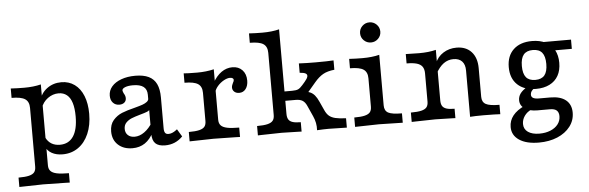

<svg xmlns="http://www.w3.org/2000/svg" viewBox="-51 -804 3587 1169"><g transform="rotate(-5 1742.5 -219.5)"><path d="M131.7 71V-287.3Q131.7 -326 107.3 -342.1Q83 -358.3 25 -358.3V-415.6Q66.3 -413.1 107.1 -413.1Q164.9 -413.1 209.6 -424.4V70.4Q209.6 92.3 221.2 104.9Q232.7 117.6 259.2 123.3Q285.8 129 333 129V186.3L306.2 185.5Q197 183.1 170.6 183.1Q137.4 183.1 25 186.3V129Q65.8 129 88.9 123.4Q112 117.7 121.8 105.6Q131.7 93.5 131.7 71ZM199.8 -48.4 208.2 -99.9Q220.8 -74.1 242.6 -61.1Q264.4 -48.2 293.9 -48.2Q347.5 -48.2 375.7 -89.9Q403.9 -131.6 403.9 -212.2Q403.9 -261.2 393.7 -294.4Q383.5 -327.6 362.8 -344.3Q342.1 -361 312.2 -361Q276.5 -361 246.1 -338.8Q215.7 -316.5 204 -280.7L198.4 -324.2Q208.5 -370.2 246.2 -398.5Q283.9 -426.9 334.8 -426.9Q380.9 -426.9 415.6 -401.8Q450.3 -376.7 468.9 -330.1Q487.5 -283.6 487.5 -221.1Q487.5 -151.5 464.6 -98.9Q441.7 -46.3 400.6 -17.5Q359.4 11.3 305.7 11.3Q266.2 11.3 238.7 -4.2Q211.2 -19.6 199.8 -48.4Z M853.2 -66.5V-305Q853.2 -338.1 831.9 -354.2Q810.6 -370.4 767.4 -370.4Q738.2 -370.4 719.9 -363.2Q701.5 -355.9 701.5 -344.6Q701.5 -341.2 703.6 -335.8Q705.6 -330.4 708 -325.4Q712.8 -318.1 715.2 -310.8Q717.6 -303.6 717.6 -295.6Q717.6 -279.4 706.2 -269.6Q694.7 -259.8 675.5 -259.8Q651.4 -259.8 636.6 -276Q621.7 -292.2 621.7 -319.1Q621.7 -350.7 642.5 -375.1Q663.3 -399.4 700.8 -413.1Q738.3 -426.9 786.6 -426.9Q836.6 -426.9 868.7 -411.4Q900.7 -395.8 915.9 -363.9Q931.1 -332 931.1 -281.4V-93.7Q931.1 -73.6 937.5 -64.9Q943.9 -56.2 957.7 -56.2Q968.9 -56.2 980.6 -60.8Q992.2 -65.4 1004.6 -74.6L1011.5 -80L1039.2 -34Q1016.8 -11.1 990 0.1Q963.3 11.3 931.3 11.3Q890.9 11.3 872 -7.5Q853.2 -26.3 853.2 -66.5ZM611.1 -101.5Q611.1 -143.9 633.8 -170.1Q656.6 -196.2 687.8 -208.9Q718.9 -221.5 767 -233.2Q798.6 -241.6 815.3 -247.5Q832 -253.4 843 -262.2Q854 -271 854 -284.3L858.8 -218.6Q853.3 -208 839.2 -202.1Q825 -196.3 794.6 -188Q762.8 -179 743.1 -171Q723.3 -163 709 -148.2Q694.7 -133.5 694.7 -109.8Q694.7 -85.9 710 -71.6Q725.3 -57.3 751.3 -57.3Q781.6 -57.3 811 -78.3Q840.4 -99.3 864.5 -138.6L863.8 -78.1Q841.2 -32.6 808.6 -10.6Q776 11.3 732.4 11.3Q677.7 11.3 644.4 -19.5Q611.1 -50.3 611.1 -101.5Z M1188.6 -115.3V-287.3Q1188.6 -326 1164.3 -342.1Q1139.9 -358.3 1081.9 -358.3V-415.6L1111.6 -413.9Q1129.4 -413.1 1164.5 -413.1Q1219.4 -413.1 1266.6 -424.4V-115.9Q1266.6 -93.9 1278.1 -81.3Q1289.5 -68.7 1316.1 -63Q1342.6 -57.3 1390 -57.3V0L1363.3 -0.8Q1254.4 -3.2 1227.8 -3.2Q1194.1 -3.2 1081.9 0V-57.3Q1122.7 -57.3 1145.9 -62.9Q1169 -68.5 1178.8 -80.7Q1188.6 -92.8 1188.6 -115.3ZM1367.4 -304Q1367.4 -311.3 1370.1 -318.6Q1372.8 -325.9 1376 -332.4Q1378.3 -336.5 1380.3 -340.9Q1382.2 -345.4 1382.2 -349.4Q1382.2 -356 1376.3 -360Q1370.4 -364 1360.1 -364Q1342.7 -364 1321.3 -351.9Q1299.9 -339.8 1283.6 -320.9Q1267.3 -302 1263.3 -282L1258.7 -341.2Q1282 -383.4 1312.9 -405.1Q1343.8 -426.9 1380 -426.9Q1417.9 -426.9 1440.8 -402.6Q1463.6 -378.4 1463.6 -338.5Q1463.6 -306.9 1448.7 -287.3Q1433.8 -267.8 1409 -267.8Q1390.2 -267.8 1378.8 -278Q1367.4 -288.3 1367.4 -304Z M1605.9 -115.3V-495Q1605.9 -533.7 1581.5 -549.9Q1557.2 -566 1499.2 -566V-623.3Q1540.1 -620.8 1580.8 -620.8Q1639.7 -620.8 1683.8 -632.1V-115.3Q1683.8 -93.5 1691.6 -81Q1699.3 -68.5 1717.2 -62.9Q1735.1 -57.3 1766.3 -57.3V0L1743 -0.8Q1663.6 -3.2 1644.3 -3.2Q1625.6 -3.2 1529 -0.8L1499.2 0V-57.3Q1540 -57.3 1563.1 -62.9Q1586.2 -68.5 1596 -80.7Q1605.9 -92.8 1605.9 -115.3ZM1844.4 -86.8 1814.8 -152.5Q1804.7 -175.7 1789.1 -185.5Q1773.5 -195.2 1747.8 -195.2H1662.8V-252.4H1729.6Q1755.3 -252.4 1767.4 -258Q1779.5 -263.5 1794.8 -281.1L1810.9 -299.6Q1827 -318 1830.1 -330.5Q1833.1 -343 1822.4 -349.5Q1811.7 -356 1785.8 -357.6V-414.8Q1832.5 -412.4 1887.5 -412.4Q1961.1 -412.4 1997.7 -414.8V-357.6Q1954.7 -353.1 1928.3 -338.1Q1901.8 -323.1 1876 -292.7L1807.4 -211.9L1799.7 -240.3Q1822.8 -239.3 1838.7 -232.7Q1854.6 -226 1867.2 -211.1Q1879.7 -196.1 1890.8 -171.1L1915.3 -117.5Q1925.4 -95 1939.6 -82.7Q1953.8 -70.5 1977.5 -64.7Q2001.2 -58.9 2042.9 -57.2V0Q1956 -2.4 1931.6 -2.4Q1900.3 -2.4 1860.8 0Q1862.3 -23.3 1858.1 -44.7Q1853.8 -66.2 1844.4 -86.8Z M2199.9 -115.3V-287.3Q2199.9 -325.9 2175.6 -342.1Q2151.3 -358.3 2093.2 -358.3V-415.6Q2134.1 -413.1 2174.9 -413.1Q2233.4 -413.1 2277.9 -424.4V-115.3Q2277.9 -82.3 2301 -69.8Q2324.2 -57.3 2384.6 -57.3V0Q2272.1 -3.2 2239.1 -3.2Q2206.1 -3.2 2093.2 0V-57.3Q2134 -57.3 2157.1 -62.9Q2180.2 -68.5 2190.1 -80.6Q2199.9 -92.7 2199.9 -115.3ZM2173 -565Q2173 -590.7 2191.2 -608.6Q2209.4 -626.5 2234.9 -626.5Q2260.4 -626.5 2278.6 -608.6Q2296.8 -590.7 2296.8 -565Q2296.8 -539.4 2278.6 -521.5Q2260.4 -503.6 2234.9 -503.6Q2209.4 -503.6 2191.2 -521.4Q2173 -539.3 2173 -565Z M2545.9 -115.3V-287.3Q2545.9 -313.1 2535.3 -328.5Q2524.6 -343.8 2501.5 -350.7Q2478.4 -357.6 2439.2 -357.6V-414.8Q2492.8 -413.1 2520.8 -413.1Q2579.7 -413.1 2623.8 -424.4V-115.3Q2623.8 -93.5 2631.6 -81Q2639.4 -68.5 2657.3 -62.9Q2675.1 -57.3 2706.3 -57.3V0L2683.1 -0.8Q2603.6 -3.2 2584.3 -3.2Q2565.6 -3.2 2469 -0.8L2439.2 0V-57.3Q2480 -57.3 2503.1 -62.9Q2526.3 -68.5 2536.1 -80.7Q2545.9 -92.8 2545.9 -115.3ZM2725.2 -358.9Q2691.7 -358.9 2664.9 -339.3Q2638.1 -319.6 2616 -279.1L2618.1 -342.8Q2633.7 -382.2 2669.2 -404.5Q2704.7 -426.9 2749.9 -426.9Q2808 -426.9 2841 -390.6Q2874 -354.3 2874 -290.6V-115.3Q2874 -83.1 2897.6 -70.2Q2921.1 -57.3 2980.7 -57.3V0Q2962 -0.8 2942.5 -1.6L2876.9 -2.4Q2826 -2.4 2796.1 0V-283.5Q2796.1 -320 2777.6 -339.5Q2759.1 -358.9 2725.2 -358.9Z M3036.6 83.8Q3036.6 44.5 3061 13.8Q3085.4 -16.9 3134.1 -39L3170.6 -11.2Q3144.8 0.2 3128.9 22.7Q3113.1 45.3 3113.1 71.4Q3113.1 103.1 3138.4 120.9Q3163.8 138.7 3208.4 138.7Q3246.1 138.7 3275.8 126.4Q3305.5 114.1 3321.9 92.6Q3338.4 71.1 3338.4 43.2Q3338.4 19.9 3325.5 8.2Q3312.6 -3.5 3285.2 -3.5H3207.6Q3159.7 -3.5 3130.9 -22.7Q3102.1 -41.8 3102.1 -74.4Q3102.1 -96.3 3114.8 -114.4Q3127.6 -132.5 3154.1 -148.7L3203.9 -141.5Q3190.2 -133.2 3183.4 -123.6Q3176.6 -113.9 3176.6 -101.9Q3176.6 -88.1 3188.4 -81.5Q3200.3 -75 3223.8 -75H3292.2Q3354.4 -75 3387.5 -48.1Q3420.6 -21.1 3420.6 28.7Q3420.6 76 3392.1 113.3Q3363.6 150.6 3313.8 171.7Q3263.9 192.7 3200.7 192.7Q3123.9 192.7 3080.3 163.4Q3036.6 134 3036.6 83.8ZM3056.9 -280.6Q3056.9 -349.3 3098 -388.1Q3139.1 -426.9 3211.5 -426.9Q3259.4 -426.9 3294.3 -409.3Q3329.2 -391.8 3347.5 -359Q3365.7 -326.3 3365.7 -280.6Q3365.7 -235 3347.5 -202.3Q3329.2 -169.5 3294.3 -152Q3259.4 -134.4 3211.5 -134.4Q3139.1 -134.4 3098 -173.2Q3056.9 -211.9 3056.9 -280.6ZM3286.4 -280.6Q3286.4 -327.5 3268.1 -349.8Q3249.8 -372 3211.6 -372Q3173.5 -372 3155.2 -349.8Q3136.9 -327.5 3136.9 -280.6Q3136.9 -233.8 3155.2 -211.5Q3173.5 -189.3 3211.6 -189.3Q3249.8 -189.3 3268.1 -211.5Q3286.4 -233.8 3286.4 -280.6ZM3229.2 -414.8H3449.2V-358.4H3301.8Z"/></g></svg>

Font: Playfair Micro SmCond SmLight
Style: Regular
Weight: 360
Width: 4
Designer: Claus Eggers Sørensen
Foundry: Claus Eggers Sørensen
Version: Version 2.100;Glyphs 3.2 (3219)